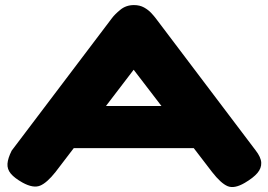

<svg xmlns="http://www.w3.org/2000/svg" viewBox="-20 -715 1057 757"><path d="M988 -122Q1009 -95 1010 -73.5Q1011 -52 995 -33Q979 -14 945 6Q904 30 877.5 19Q851 8 816 -37L507 -440L199 -37Q165 6 138 17Q111 28 69 5Q37 -13 22.5 -30.5Q8 -48 9.5 -69.5Q11 -91 26 -121L421 -643Q432 -658 454.5 -676.5Q477 -695 508 -695Q531 -695 548 -685.5Q565 -676 576.5 -663.5Q588 -651 594 -643ZM248 -131 329 -297H686L766 -131Z"/></svg>

Font: Fredoka Expanded
Style: Bold
Weight: 700
Width: 7
Designer: Ben Nathan
Foundry: Milena B. Brandão, Ben Nathan
Version: Version 2.001